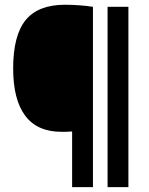

<svg xmlns="http://www.w3.org/2000/svg" viewBox="-20 -768 610 788"><path d="M276 0V-228.5Q264 -227.5 254.2 -227.2Q244.5 -227 232.5 -227Q133 -227 83.5 -293Q34 -359 34 -487Q34 -622.5 85.2 -685.5Q136.5 -748.5 246.5 -748.5Q276.5 -748.5 306.8 -746.2Q337 -744 361.5 -740V0ZM421.5 0V-740H507V0Z"/></svg>

Font: Encode Sans Condensed SemiBold
Style: Regular
Weight: 600
Width: 3
Designer: Multiple Designers
Foundry: Impallari Type
Version: Version 3.000; ttfautohint (v1.8.3) -l 8 -r 50 -G 200 -x 14 